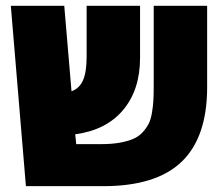

<svg xmlns="http://www.w3.org/2000/svg" viewBox="-20 -636 750 658"><path d="M689.9 -616.2V-336.9Q689.9 -166 602.8 -82Q515.6 2 334 2H68.8L17.1 -616.2H200.2L225.1 -323.2Q252.4 -333 264.6 -361.1Q276.9 -389.2 276.9 -441.9V-616.2H460V-438Q460 -328.1 401.9 -259Q343.8 -189.9 237.8 -175.8L241.2 -142.1H328.1Q363.3 -142.1 390.4 -147Q417.5 -151.9 436.3 -159.9Q455.1 -168 468.3 -182.1Q481.4 -196.3 489 -210.9Q496.6 -225.6 500.5 -248.3Q504.4 -271 505.6 -291Q506.8 -311 506.8 -340.8V-616.2Z"/></svg>

Font: LT Superior Black
Style: Regular
Weight: 900
Designer: Daniel Lyons
Foundry: LyonsType
Version: Version 2.005